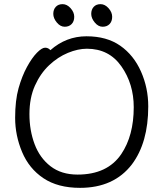

<svg xmlns="http://www.w3.org/2000/svg" viewBox="-20 -888 785 926"><path d="M521 -807Q521 -785 508.5 -772Q496 -759 475 -759Q454 -759 437 -779.5Q420 -800 420 -821Q420 -842 432 -855Q444 -868 465 -868Q486 -868 503.5 -848.5Q521 -829 521 -807ZM338 -807Q338 -785 325.5 -772Q313 -759 292 -759Q271 -759 254 -779.5Q237 -800 237 -821Q237 -842 249 -855Q261 -868 282 -868Q303 -868 320.5 -848.5Q338 -829 338 -807ZM223 -646Q299 -713 397 -713Q495 -713 560 -667.5Q625 -622 660 -543Q695 -464 695 -375Q695 -200 616 -95Q529 18 366 18Q259 18 189.5 -28.5Q120 -75 86.5 -155Q53 -235 53 -319.5Q53 -404 69.5 -462.5Q86 -521 110 -565Q134 -609 158 -633.5Q182 -658 197.5 -658Q213 -658 223 -646ZM354 -46Q498 -46 565 -145Q625 -234 625 -371Q625 -483 565.5 -568Q506 -653 399 -653Q356 -653 307.5 -633Q259 -613 217 -573.5Q175 -534 148.5 -475Q122 -416 122 -337.5Q122 -259 147 -192.5Q172 -126 224 -86Q276 -46 354 -46Z"/></svg>

Font: QiushuiShotai
Style: Regular
Weight: 600
Designer: Fontworks Inc.
Foundry: Fontworks Inc.
Version: Version 1.250